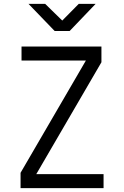

<svg xmlns="http://www.w3.org/2000/svg" viewBox="-20 -970 640 990"><path d="M86 0V-79L423 -658H91V-730H503V-649L167 -72H514V0ZM262 -810 127 -950H213L301 -864L386 -950H473L339 -810Z"/></svg>

Font: JetBrains Mono NL Light
Style: Regular
Weight: 300
Monospace: yes
Designer: Philipp Nurullin, Konstantin Bulenkov
Foundry: JetBrains
Version: Version 2.305; ttfautohint (v1.8.4.7-5d5b)